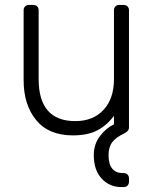

<svg xmlns="http://www.w3.org/2000/svg" viewBox="-20 -540 625 780"><path d="M473 220Q425 220 393 185.5Q361 151 361 90Q361 46 386 13Q411 -20 443 -35V-43V-69Q413 -30 374.5 -10Q336 10 276 10Q178 10 127 -52Q76 -114 76 -214V-498Q76 -508 82 -514Q88 -520 98 -520H115Q125 -520 131 -514Q137 -508 137 -498V-219Q137 -48 286 -48Q358 -48 400.5 -93.5Q443 -139 443 -219V-498Q443 -508 449 -514Q455 -520 465 -520H482Q492 -520 498 -514Q504 -508 504 -498V-22Q504 -8 488 0L485 2Q452 17 436.5 37Q421 57 421 90Q421 127 436 145Q451 163 477 163H482Q492 163 498 169Q504 175 504 185V198Q504 208 498 214Q492 220 482 220Z"/></svg>

Font: Rubik AZ
Style: Regular
Weight: 300
Designer: Hubert and Fischer
Foundry: Hubert & Fischer
Version: Version 2.000